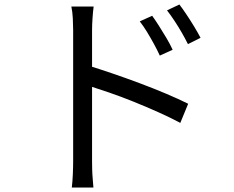

<svg xmlns="http://www.w3.org/2000/svg" viewBox="-20 -790 1040 853"><path d="M656 -720Q669 -702 686 -675.5Q703 -649 719.5 -621Q736 -593 747 -569L690 -543Q678 -569 663.5 -595.5Q649 -622 633.5 -647.5Q618 -673 601 -695ZM777 -770Q790 -753 807.5 -727Q825 -701 842 -673Q859 -645 871 -622L815 -594Q802 -620 787 -646Q772 -672 755.5 -697Q739 -722 722 -744ZM305 -75Q305 -89 305 -131Q305 -173 305 -231.5Q305 -290 305 -355Q305 -420 305 -481Q305 -542 305 -589Q305 -636 305 -657Q305 -678 303.5 -708Q302 -738 297 -761H396Q393 -738 391 -708.5Q389 -679 389 -657Q389 -618 389 -563.5Q389 -509 389 -447.5Q389 -386 389 -325.5Q389 -265 389 -212.5Q389 -160 389 -123.5Q389 -87 389 -75Q389 -60 389.5 -38Q390 -16 392 5.5Q394 27 395 43H299Q302 19 303.5 -14Q305 -47 305 -75ZM371 -499Q420 -484 480 -463.5Q540 -443 601.5 -420Q663 -397 718.5 -373.5Q774 -350 816 -329L781 -244Q738 -267 684.5 -291Q631 -315 574 -338Q517 -361 464.5 -379Q412 -397 371 -410Z"/></svg>

Font: Noto Sans HK
Style: Regular
Weight: 400
Designer: Ryoko NISHIZUKA 西塚涼子 (kana, bopomofo & ideographs); Paul D. Hunt (Latin, Greek & Cyrillic); Sandoll Communications 산돌커뮤니
Foundry: Adobe
Version: Version 2.004-H2;hotconv 1.0.118;makeotfexe 2.5.65603